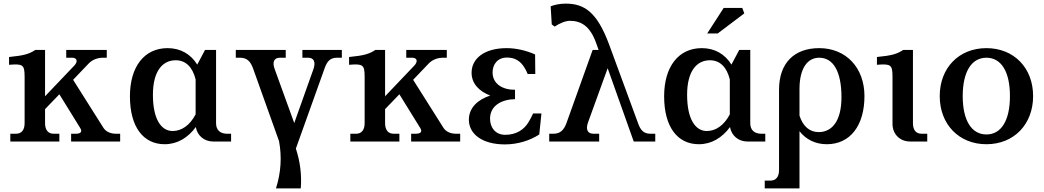

<svg xmlns="http://www.w3.org/2000/svg" viewBox="-20 -782 5767 1061"><path d="M229 -101V-179L308 -261L423 -75C436 -55 427 -43 399 -43H373V0H644V-43H620C590 -43 565 -55 552 -75L384 -341L470 -431C490 -452 519 -463 549 -463H570V-506H346V-463H379C405 -463 413 -443 390 -419L229 -250V-506H175C142 -484 113 -475 30 -467V-424C106 -430 116 -425 116 -358V-101C116 -64 99 -43 69 -43H37V0H308V-43H276C246 -43 229 -64 229 -101Z M698 -250C698 -80 772 15 890 15C960 15 1019 -21 1062 -80C1070 -33 1108 0 1158 0H1257V-43H1235C1196 -43 1174 -64 1174 -101V-506H1113L1070 -425C1034 -483 978 -516 906 -516C777 -516 698 -413 698 -250ZM825 -258C825 -389 878 -449 951 -449C1006 -449 1044 -412 1061 -343V-150C1030 -91 985 -58 934 -58C871 -58 825 -123 825 -258Z M1378 -405 1522 -2C1538 84 1533 172 1505 259H1642C1648 186 1639 112 1615 39L1774 -405C1787 -442 1804 -463 1842 -463H1869V-506H1651V-463H1683C1714 -463 1726 -440 1712 -400L1606 -102L1498 -400C1483 -440 1495 -463 1527 -463H1559V-506H1283V-463H1306C1345 -463 1364 -443 1378 -405Z M2108 -101V-179L2187 -261L2302 -75C2315 -55 2306 -43 2278 -43H2252V0H2523V-43H2499C2469 -43 2444 -55 2431 -75L2263 -341L2349 -431C2369 -452 2398 -463 2428 -463H2449V-506H2225V-463H2258C2284 -463 2292 -443 2269 -419L2108 -250V-506H2054C2021 -484 1992 -475 1909 -467V-424C1985 -430 1995 -425 1995 -358V-101C1995 -64 1978 -43 1948 -43H1916V0H2187V-43H2155C2125 -43 2108 -64 2108 -101Z M2571 -120C2571 -43 2643 16 2770 16C2842 16 2910 -6 2960 -39L2972 -155H2926C2917 -135 2908 -119 2900 -106C2877 -67 2834 -37 2772 -37C2716 -37 2688 -79 2688 -126C2688 -201 2756 -233 2826 -234V-286C2761 -285 2702 -316 2702 -382C2702 -427 2730 -464 2782 -464C2824 -464 2856 -446 2879 -407C2884 -400 2891 -385 2896 -373H2938L2937 -481C2893 -501 2836 -516 2780 -516C2657 -516 2586 -459 2586 -380C2586 -319 2629 -277 2689 -254C2622 -232 2571 -188 2571 -120Z M3255 -506 3110 -101C3096 -64 3077 -43 3038 -43H3015V0H3291V-43H3259C3227 -43 3215 -67 3230 -107L3338 -405L3482 0H3601V-43H3574C3536 -43 3519 -64 3506 -101L3346 -536C3279 -717 3208 -762 3106 -762C3073 -762 3042 -755 3023 -747L3029 -647L3045 -635C3070 -652 3104 -667 3129 -667C3192 -667 3241 -637 3274 -545L3288 -506Z M4082 -738H3979L3888 -597H3946L4093 -708ZM3650 -250C3650 -80 3724 15 3842 15C3912 15 3971 -21 4014 -80C4022 -33 4060 0 4110 0H4209V-43H4187C4148 -43 4126 -64 4126 -101V-506H4065L4022 -425C3986 -483 3930 -516 3858 -516C3729 -516 3650 -413 3650 -250ZM3777 -258C3777 -389 3830 -449 3903 -449C3958 -449 3996 -412 4013 -343V-150C3982 -91 3937 -58 3886 -58C3823 -58 3777 -123 3777 -258Z M4285 -286V158C4285 195 4268 216 4238 216H4206V259H4398V-57C4434 -11 4486 15 4549 15C4678 15 4757 -88 4757 -251C4757 -407 4656 -516 4507 -516C4370 -516 4285 -435 4285 -286ZM4398 -143V-289C4398 -405 4442 -463 4507 -463C4586 -463 4630 -385 4630 -245C4630 -112 4577 -52 4504 -52C4454 -52 4417 -84 4398 -143Z M5025 -101V-506H4971C4938 -484 4909 -475 4826 -467V-424C4902 -430 4912 -425 4912 -358V-97C4912 -41 4953 0 5009 0H5104V-43H5072C5042 -43 5025 -64 5025 -101Z M5431 -39C5349 -39 5300 -116 5300 -251C5300 -386 5349 -463 5431 -463C5513 -463 5561 -386 5561 -251C5561 -116 5513 -39 5431 -39ZM5173 -251C5173 -95 5279 15 5431 15C5583 15 5689 -95 5689 -251C5689 -407 5583 -516 5431 -516C5279 -516 5173 -407 5173 -251Z"/></svg>

Font: LT Superior Serif Semibold
Style: Regular
Weight: 600
Designer: Daniel Lyons
Foundry: LyonsType
Version: Version 2.120;FEAKit 1.0